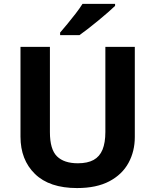

<svg xmlns="http://www.w3.org/2000/svg" viewBox="-20 -954 796 984"><path d="M670.9 -713.9V-252Q670.9 -178.2 638.4 -118.9Q606 -59.6 540.3 -24.9Q474.6 9.8 375 9.8Q233.4 9.8 159.2 -62.5Q85 -134.8 85 -253.9V-713.9H235.8V-276.9Q235.8 -188.5 272 -152.8Q308.1 -117.2 378.9 -117.2Q428.7 -117.2 459.7 -134.3Q490.7 -151.4 505.4 -187Q520 -222.7 520 -277.8V-713.9ZM569.8 -934.1V-923.8Q555.7 -910.2 532.7 -890.1Q509.8 -870.1 483.4 -848.4Q457 -826.7 431.6 -806.9Q406.2 -787.1 387.2 -773.9H288.1V-787.1Q304.2 -805.7 325.4 -831.3Q346.7 -856.9 367.7 -884.3Q388.7 -911.6 402.8 -934.1Z"/></svg>

Font: Wonky
Style: Regular
Weight: 400
Designer: Monotype Design Team
Foundry: Monotype Imaging Inc.
Version: Version 3.000